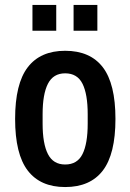

<svg xmlns="http://www.w3.org/2000/svg" viewBox="-20 -743 526 775"><path d="M243 12Q143 12 92 -54.5Q41 -121 41 -263Q41 -405 92 -471.5Q143 -538 243 -538Q344 -538 395 -471.5Q446 -405 446 -263Q446 -121 395 -54.5Q344 12 243 12ZM243 -79Q292 -79 313 -121Q334 -163 334 -244V-282Q334 -363 313 -405Q292 -447 243 -447Q195 -447 173.5 -405Q152 -363 152 -282V-244Q152 -163 173.5 -121Q195 -79 243 -79ZM277 -619V-723H373V-619ZM111 -619V-723H207V-619Z"/></svg>

Font: Archivo Narrow SemiBold
Style: Regular
Weight: 600
Designer: Hector Gatti
Foundry: Omnibus-Type
Version: Version 3.002